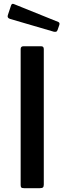

<svg xmlns="http://www.w3.org/2000/svg" viewBox="-20 -984 338 1004"><path d="M196 -742Q209 -742 209 -727V-19Q209 -8 204.5 -4Q200 0 188 0H106Q95 0 91.5 -3.5Q88 -7 88 -16V-727Q88 -742 102 -742ZM38 -956Q42 -967 52 -963L285 -869Q294 -865 290 -853L281 -827Q278 -820 274.5 -818.5Q271 -817 262 -818L33 -885Q16 -890 21 -905Z"/></svg>

Font: Libre Franklin Medium
Style: Regular
Weight: 500
Designer: Pablo Impallari, Rodrigo Fuenzalida, Nhung Nguyen
Foundry: Impallari Type
Version: Version 3.000